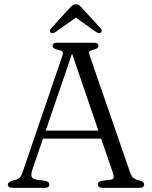

<svg xmlns="http://www.w3.org/2000/svg" viewBox="-20 -906 734 926"><path d="M218 -16.5Q218 0 195.5 0H40.5Q18 0 18 -16.5Q18 -27 37.5 -34L59 -40Q72.5 -44 78.5 -53Q84.5 -62 92.5 -86L280 -634.5Q285 -649.5 281.5 -655.5Q278 -661.5 261 -665.5Q233.5 -671.5 233.5 -684Q233.5 -700 256 -700H432Q454.5 -700 454.5 -684Q454.5 -671 427.5 -665Q414 -662.5 411 -657.2Q408 -652 412 -640L607 -75.5Q612.5 -57.5 622.5 -48.8Q632.5 -40 651.5 -36Q665 -32 670 -27.8Q675 -23.5 675 -16.5Q675 0 652.5 0H474.5Q452 0 452 -16.5Q452 -30 471.5 -34L514.5 -39.5Q527.5 -41.5 528.2 -50Q529 -58.5 523 -77L467.5 -237.5H187.5L137 -90.5Q129 -66.5 132.2 -55.5Q135.5 -44.5 156 -39.5L198 -34Q218 -29.5 218 -16.5ZM200.5 -276H454.5L327.5 -647.5ZM467 -748.5Q458.5 -742 444.5 -751L346 -821L247 -751Q233 -742 224.5 -748.5Q221 -751 220.8 -756.8Q220.5 -762.5 226 -768.5L316 -867.5Q324 -876 330.5 -880.8Q337 -885.5 346.5 -885.5Q355.5 -885.5 361.8 -880.8Q368 -876 375.5 -867.5L466 -768.5Q471 -762.5 470.8 -756.8Q470.5 -751 467 -748.5Z"/></svg>

Font: Fraunces 9pt S050 Light
Style: Regular
Weight: 300
Version: Version 1.000; ttfautohint (v1.8.3)